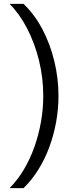

<svg xmlns="http://www.w3.org/2000/svg" viewBox="-20 -813 379 1000"><path d="M102.4 -793Q159.7 -738.4 200.5 -661.4Q241.3 -584.3 262.9 -494.8Q284.6 -405.3 284.6 -313Q284.6 -244.1 272.1 -176.1Q259.6 -108 236.2 -45.2Q212.9 17.6 178.9 71.6Q145 125.7 102.4 167H29.7Q70.9 125.6 103.5 71.2Q136.1 16.9 158.6 -46.3Q181.1 -109.4 193.2 -177.2Q205.3 -245 205.3 -313Q205.3 -408 183.1 -498.1Q160.9 -588.3 121.5 -664.4Q82.1 -740.4 29.7 -793Z"/></svg>

Font: Mona Sans ExtraLight
Style: Regular
Weight: 200
Designer: Deni Anggara
Foundry: GitHub
Version: Version 2.000